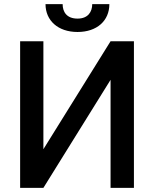

<svg xmlns="http://www.w3.org/2000/svg" viewBox="-20 -911 749 931"><path d="M190.4 -187.5V-710.9H77.6V0H190.4L516.1 -523.9V0H629.4V-710.9H516.1ZM427.2 -891.1C427.2 -853.5 406.7 -820.8 356 -820.8C303.2 -820.8 283.7 -853.5 283.7 -891.1H200.7C200.7 -811.5 261.2 -755.9 356 -755.9C450.2 -755.9 510.3 -810.5 510.3 -891.1Z"/></svg>

Font: Bert Sans Medium
Style: Regular
Weight: 500
Designer: Christian Robertson (Google), Cristiano Sobral
Foundry: Google, Cristiano Sobral
Version: Version 3.101